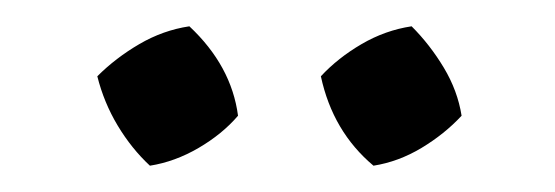

<svg xmlns="http://www.w3.org/2000/svg" viewBox="-20 -718 422 146"><path d="M124 -698Q156 -668 161 -630Q149 -616 131 -605.5Q113 -595 94 -592Q80 -605 69.5 -622.5Q59 -640 54 -660Q68 -674 86 -684.5Q104 -695 124 -698ZM293 -698Q307 -684 317.5 -666.5Q328 -649 331 -630Q318 -616 300.5 -605.5Q283 -595 264 -592Q233 -618 224 -660Q237 -674 255 -684.5Q273 -695 293 -698Z"/></svg>

Font: Piazzolla
Style: Regular
Weight: 400
Designer: Juan Pablo del Peral
Foundry: Huerta Tipografica
Version: Version 1.330